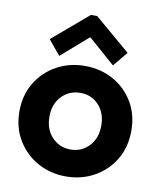

<svg xmlns="http://www.w3.org/2000/svg" viewBox="-87 -849 770 926"><g transform="rotate(10 298.0 -386.0)"><path d="M297.9 7.8Q222.2 7.8 159.9 -26.9Q97.7 -61.5 60.8 -122.6Q23.9 -183.6 23.9 -263.2Q23.9 -342.8 60.8 -403.6Q97.7 -464.4 159.9 -498.8Q222.2 -533.2 297.9 -533.2Q375 -533.2 437 -498.8Q499 -464.4 535.4 -403.6Q571.8 -342.8 571.8 -263.2Q571.8 -183.6 535.4 -122.6Q499 -61.5 436.8 -26.9Q374.5 7.8 297.9 7.8ZM297.9 -124Q352.1 -124 388.4 -162.4Q424.8 -200.7 424.8 -263.2Q424.8 -323.2 389.6 -362.3Q354.5 -401.4 298.8 -401.4Q244.1 -401.4 207.5 -363Q170.9 -324.7 170.9 -263.2Q170.9 -200.7 207.5 -162.4Q244.1 -124 297.9 -124ZM166.5 -559.1 107.4 -630.9 282.7 -780.3H313.5L488.8 -630.9L429.7 -559.1L300.3 -672.4H296.4Z"/></g></svg>

Font: Reddit Sans ExtraBold
Style: Regular
Weight: 800
Designer: Stephen Hutchings
Foundry: Reddit
Version: Version 1.014; ttfautohint (v1.8.4.7-5d5b)